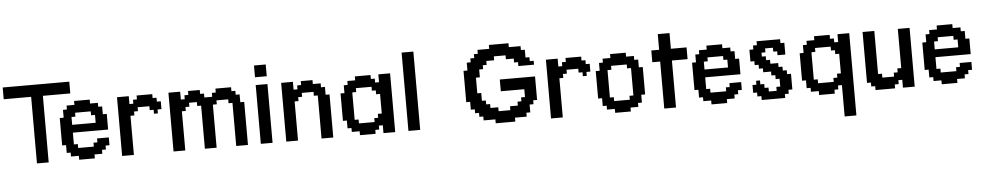

<svg xmlns="http://www.w3.org/2000/svg" viewBox="-42 -982 7814 1526"><g transform="rotate(-5 3864.5 -219.0)"><path d="M218.8 0V-531.2H0V-625H531.2V-531.2H312.5V0Z M711.9 -281.2V-343.8H680.7V-375H555.7V-343.8H524.4V-281.2ZM555.7 0V-31.2H493.2V-62.5H461.9V-125H430.7V-343.8H461.9V-406.2H493.2V-437.5H555.7V-468.8H680.7V-437.5H743.2V-406.2H774.4V-343.8H805.7V-218.8H524.4V-125H555.7V-93.8H680.7V-125H711.9V-156.2H805.7V-93.8H774.4V-62.5H743.2V-31.2H680.7V0Z M898.4 0V-468.8H992.2V-406.2H1023.4V-437.5H1054.7V-468.8H1179.7V-437.5H1210.9V-406.2H1242.2V-343.8H1210.9V-312.5H1179.7V-343.8H1148.4V-375H1054.7V-343.8H1023.4V-312.5H992.2V0Z M1308.6 0V-468.8H1402.3V-406.2H1433.6V-437.5H1464.8V-468.8H1558.6V-437.5H1589.8V-406.2H1652.3V-437.5H1683.6V-468.8H1808.6V-437.5H1839.8V-406.2H1871.1V-343.8H1902.3V0H1808.6V-343.8H1777.3V-375H1683.6V-343.8H1652.3V0H1558.6V-343.8H1527.3V-375H1464.8V-343.8H1433.6V-312.5H1402.3V0Z M2004.9 0V-468.8H2098.6V0ZM2004.9 -531.2V-625H2098.6V-531.2Z M2208 0V-468.8H2301.8V-406.2H2333V-437.5H2364.3V-468.8H2458V-437.5H2520.5V-406.2H2551.8V-343.8H2583V0H2489.3V-343.8H2458V-375H2364.3V-343.8H2333V-312.5H2301.8V0Z M2920.9 -93.8V-125H2952.1V-156.2H2983.4V-312.5H2952.1V-343.8H2920.9V-375H2795.9V-343.8H2764.6V-125H2795.9V-93.8ZM2795.9 0V-31.2H2733.4V-62.5H2702.1V-125H2670.9V-343.8H2702.1V-406.2H2733.4V-437.5H2795.9V-468.8H2920.9V-437.5H2952.1V-406.2H2983.4V-468.8H3077.1V0H2983.4V-62.5H2952.1V-31.2H2920.9V0Z M3182.6 0V-625H3276.4V0Z M3878.9 0V-31.2H3785.2V-62.5H3753.9V-93.8H3722.7V-125H3691.4V-187.5H3660.2V-437.5H3691.4V-500H3722.7V-531.2H3753.9V-562.5H3785.2V-593.8H3878.9V-625H4035.2V-593.8H4128.9V-562.5H4160.2V-500H4191.4V-468.8H4222.7V-437.5H4097.7V-468.8H4066.4V-500H4003.9V-531.2H3910.2V-500H3847.7V-468.8H3816.4V-437.5H3785.2V-375H3753.9V-250H3785.2V-187.5H3816.4V-156.2H3847.7V-125H3910.2V-93.8H4003.9V-125H4066.4V-156.2H4097.7V-187.5H4128.9V-250H3941.4V-343.8H4222.7V-156.2H4191.4V-125H4160.2V-62.5H4128.9V-31.2H4035.2V0Z M4320.3 0V-468.8H4414.1V-406.2H4445.3V-437.5H4476.6V-468.8H4601.6V-437.5H4632.8V-406.2H4664.1V-343.8H4632.8V-312.5H4601.6V-343.8H4570.3V-375H4476.6V-343.8H4445.3V-312.5H4414.1V0Z M4957 -93.8V-125H4988.3V-343.8H4957V-375H4832V-343.8H4800.8V-125H4832V-93.8ZM4832 0V-31.2H4769.5V-62.5H4738.3V-125H4707V-343.8H4738.3V-406.2H4769.5V-437.5H4832V-468.8H4957V-437.5H5019.5V-406.2H5050.8V-343.8H5082V-125H5050.8V-62.5H5019.5V-31.2H4957V0Z M5223.6 0V-375H5161.1V-468.8H5223.6V-593.8H5317.4V-468.8H5442.4V-375H5317.4V0Z M5756.8 -281.2V-343.8H5725.6V-375H5600.6V-343.8H5569.3V-281.2ZM5600.6 0V-31.2H5538.1V-62.5H5506.8V-125H5475.6V-343.8H5506.8V-406.2H5538.1V-437.5H5600.6V-468.8H5725.6V-437.5H5788.1V-406.2H5819.3V-343.8H5850.6V-218.8H5569.3V-125H5600.6V-93.8H5725.6V-125H5756.8V-156.2H5850.6V-93.8H5819.3V-62.5H5788.1V-31.2H5725.6V0Z M6001 0V-31.2H5969.7V-62.5H5938.5V-125H5969.7V-156.2H6001V-125H6032.2V-93.8H6063.5V-62.5H6126V-93.8H6157.2V-156.2H6126V-187.5H6094.7V-218.8H6032.2V-250H6001V-281.2H5969.7V-312.5H5938.5V-406.2H5969.7V-437.5H6001V-468.8H6188.5V-437.5H6219.7V-343.8H6157.2V-375H6126V-406.2H6063.5V-375H6032.2V-343.8H6063.5V-312.5H6094.7V-281.2H6157.2V-250H6188.5V-218.8H6219.7V-187.5H6251V-62.5H6219.7V-31.2H6188.5V0Z M6584 -93.8V-125H6615.2V-156.2H6646.5V-312.5H6615.2V-343.8H6584V-375H6459V-343.8H6427.7V-125H6459V-93.8ZM6646.5 187.5V-62.5H6615.2V-31.2H6584V0H6459V-31.2H6396.5V-62.5H6365.2V-125H6334V-343.8H6365.2V-406.2H6396.5V-437.5H6459V-468.8H6584V-437.5H6615.2V-406.2H6646.5V-468.8H6740.2V187.5Z M6909.2 0V-31.2H6877.9V-62.5H6846.7V-468.8H6940.4V-125H6971.7V-93.8H7065.4V-125H7096.7V-156.2H7127.9V-468.8H7221.7V0H7127.9V-62.5H7096.7V-31.2H7065.4V0Z M7593.8 -281.2V-343.8H7562.5V-375H7437.5V-343.8H7406.2V-281.2ZM7437.5 0V-31.2H7375V-62.5H7343.8V-125H7312.5V-343.8H7343.8V-406.2H7375V-437.5H7437.5V-468.8H7562.5V-437.5H7625V-406.2H7656.2V-343.8H7687.5V-218.8H7406.2V-125H7437.5V-93.8H7562.5V-125H7593.8V-156.2H7687.5V-93.8H7656.2V-62.5H7625V-31.2H7562.5V0Z"/></g></svg>

Font: Terminal Grotesque
Style: Regular
Weight: 400
Designer: Raphaël Bastide
Foundry: http://raphaelbastide.com
Version: Version 1.0